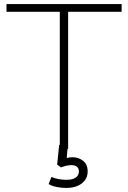

<svg xmlns="http://www.w3.org/2000/svg" viewBox="-20 -732 630 944"><path d="M312 0 308 45Q320 41 337 41Q366 41 388.5 58.5Q411 76 411 111Q411 147 382.5 169.5Q354 192 305 192Q283 192 259.5 187.5Q236 183 219 173L233 138Q265 152 307 152Q337 152 352.5 141Q368 130 368 111Q368 96 358.5 88Q349 80 331 80Q308 80 280 91L261 77L271 -20H274V-674H12V-712H578V-674H315V0Z"/></svg>

Font: MuliDisplayVN ExtraLight
Style: Regular
Weight: 200
Designer: Vernon Adams
Foundry: Vernon Adams
Version: Version 2.100